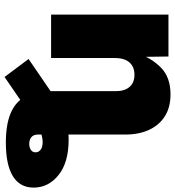

<svg xmlns="http://www.w3.org/2000/svg" viewBox="18 -598 789 866"><g transform="rotate(90 413.0 -164.5)"><path d="M622.6 204.1Q542.5 204.1 491.2 182.9Q439.9 161.6 415.3 117.7Q390.6 73.7 390.6 5.9V-93.8H586.4V59.6Q586.4 79.1 598.1 88.9Q609.9 98.6 628.4 98.6Q644.5 98.6 655.5 91.3Q666.5 84 666.5 70.3Q666.5 56.2 654.8 47.1Q643.1 38.1 618.7 38.1Q604.5 38.1 588.1 43Q571.8 47.9 546.9 62Q522 76.2 481.9 103.5L326.7 210L245.6 101.6L409.7 -10.7Q447.8 -36.6 498.5 -57.9Q549.3 -79.1 609.9 -79.1Q711.9 -79.1 768.8 -33.7Q825.7 11.7 825.7 79.1Q825.7 140.6 774.2 172.4Q722.7 204.1 622.6 204.1ZM241.2 -288.1V0H45.4V-529.3H234.4L236.3 -388.2H219.2Q241.2 -453.1 284.9 -495.8Q328.6 -538.6 405.3 -538.6Q463.4 -538.6 503.7 -513.2Q543.9 -487.8 565.2 -441.9Q586.4 -396 586.4 -335V0H390.6V-292.5Q390.6 -332 371.3 -354Q352.1 -376 316.4 -376Q293 -376 276.1 -366Q259.3 -356 250.2 -336.4Q241.2 -316.9 241.2 -288.1Z"/></g></svg>

Font: Inter 24pt Black
Style: Regular
Weight: 900
Designer: Rasmus Andersson
Foundry: rsms
Version: Version 4.001;git-66647c0bb